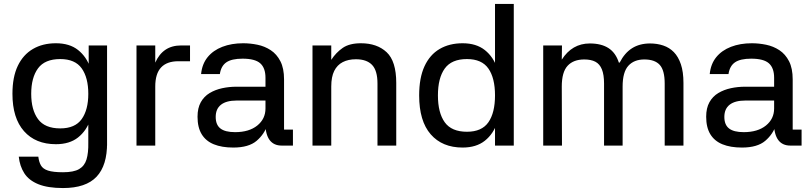

<svg xmlns="http://www.w3.org/2000/svg" viewBox="-20 -737 4102 972"><path d="M263 -7Q160 -7 101.5 -73Q43 -139 43 -262Q43 -347 70 -403.5Q97 -460 146.5 -489Q196 -518 263 -518Q332 -518 375 -484Q418 -450 438 -392Q458 -334 458 -262Q458 -191 438 -133Q418 -75 375 -41Q332 -7 263 -7ZM285 -87Q360 -87 393.5 -134Q427 -181 427 -262Q427 -344 393.5 -391Q360 -438 285 -438Q207 -438 172.5 -391Q138 -344 138 -262Q138 -181 172.5 -134Q207 -87 285 -87ZM429 -507H522V0H427V-388L429 -396ZM522 -15Q523 100 469 157.5Q415 215 299 215Q222 215 174 195.5Q126 176 103 140Q80 104 75 56H174Q177 82 187 100Q197 118 223 126.5Q249 135 299 135Q353 135 380.5 119Q408 103 418 70Q428 37 427 -15Z M766 0H671V-507H766V-420Q785 -463 817.5 -485Q850 -507 898 -507H942V-427H883Q825 -427 795.5 -395.5Q766 -364 766 -299Z M1463 0H1406Q1366 0 1345 -28Q1324 -56 1323 -113L1335 -108Q1319 -58 1279 -24Q1239 10 1161 10Q1103 10 1062.5 -6.5Q1022 -23 1001 -57.5Q980 -92 980 -146Q980 -190 996.5 -219.5Q1013 -249 1041.5 -266Q1070 -283 1105 -290.5Q1140 -298 1177 -298H1324V-343Q1324 -393 1297.5 -416.5Q1271 -440 1208 -440Q1153 -440 1126 -421.5Q1099 -403 1093 -362H998Q1003 -413 1031 -447.5Q1059 -482 1105.5 -500Q1152 -518 1211 -518Q1247 -518 1283.5 -510.5Q1320 -503 1350.5 -483Q1381 -463 1399.5 -427Q1418 -391 1418 -335V-81H1463ZM1072 -145Q1072 -105 1096 -86.5Q1120 -68 1170 -68Q1241 -68 1282.5 -101.5Q1324 -135 1324 -188V-228H1178Q1126 -228 1099 -207Q1072 -186 1072 -145Z M1657 0H1562V-507H1657V-434Q1681 -471 1715 -494.5Q1749 -518 1807 -518Q1889 -518 1937.5 -472.5Q1986 -427 1986 -317V0H1891V-314Q1891 -380 1863.5 -408.5Q1836 -437 1782 -437Q1743 -437 1715 -422.5Q1687 -408 1672 -378Q1657 -348 1657 -299Z M2486 -717H2581V0H2486ZM2322 10Q2219 10 2160.5 -57Q2102 -124 2102 -254Q2102 -343 2129 -401.5Q2156 -460 2205.5 -489Q2255 -518 2322 -518Q2391 -518 2434.5 -483.5Q2478 -449 2498 -389.5Q2518 -330 2518 -254Q2518 -178 2498 -118.5Q2478 -59 2434.5 -24.5Q2391 10 2322 10ZM2344 -70Q2419 -70 2452.5 -118Q2486 -166 2486 -254Q2486 -342 2452.5 -390Q2419 -438 2344 -438Q2266 -438 2231.5 -390Q2197 -342 2197 -254Q2197 -166 2231.5 -118Q2266 -70 2344 -70Z M2730 -507H2825L2824 -435Q2850 -476 2885.5 -496.5Q2921 -517 2966 -517Q3024 -517 3060.5 -493.5Q3097 -470 3113 -420H3117Q3142 -469 3180 -493Q3218 -517 3271 -517Q3307 -517 3338 -506.5Q3369 -496 3391.5 -473Q3414 -450 3427 -411.5Q3440 -373 3440 -317V0H3345V-314Q3345 -381 3320 -408.5Q3295 -436 3242 -436Q3190 -436 3161 -404Q3132 -372 3132 -299V0H3038V-314Q3038 -359 3027 -386Q3016 -413 2994 -424.5Q2972 -436 2938 -436Q2883 -436 2853.5 -404Q2824 -372 2824 -299L2825 0H2730Z M4038 0H3981Q3941 0 3920 -28Q3899 -56 3898 -113L3910 -108Q3894 -58 3854 -24Q3814 10 3736 10Q3678 10 3637.5 -6.5Q3597 -23 3576 -57.5Q3555 -92 3555 -146Q3555 -190 3571.5 -219.5Q3588 -249 3616.5 -266Q3645 -283 3680 -290.5Q3715 -298 3752 -298H3899V-343Q3899 -393 3872.5 -416.5Q3846 -440 3783 -440Q3728 -440 3701 -421.5Q3674 -403 3668 -362H3573Q3578 -413 3606 -447.5Q3634 -482 3680.5 -500Q3727 -518 3786 -518Q3822 -518 3858.5 -510.5Q3895 -503 3925.5 -483Q3956 -463 3974.5 -427Q3993 -391 3993 -335V-81H4038ZM3647 -145Q3647 -105 3671 -86.5Q3695 -68 3745 -68Q3816 -68 3857.5 -101.5Q3899 -135 3899 -188V-228H3753Q3701 -228 3674 -207Q3647 -186 3647 -145Z"/></svg>

Font: 42dot Sans Light Medium
Style: Regular
Weight: 500
Version: Version 1.000